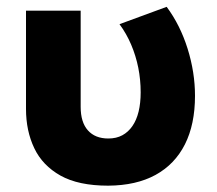

<svg xmlns="http://www.w3.org/2000/svg" viewBox="-20 -542 650 576"><path d="M304.5 15Q215.5 15 161.5 -15.2Q107.5 -45.5 82.8 -97.5Q58 -149.5 58 -215V-510H222V-221.5Q222 -175 243.8 -150.8Q265.5 -126.5 305 -126.5Q329 -126.5 347 -136.2Q365 -146 377.2 -163.8Q389.5 -181.5 395.8 -207.2Q402 -233 402 -265Q402 -303 394.8 -339Q387.5 -375 373.5 -408Q359.5 -441 338.5 -469.5L480 -521.5Q520.5 -467 542.8 -396Q565 -325 565 -254.5Q565 -169 534.8 -109Q504.5 -49 446.5 -17.2Q388.5 14.5 304.5 15Z"/></svg>

Font: Geologica Cursive
Style: Bold
Weight: 700
Designer: Sindre Bremnes, Frode Helland
Foundry: Monokrom Skriftforlag AS
Version: Version 1.010;gftools[0.9.28]